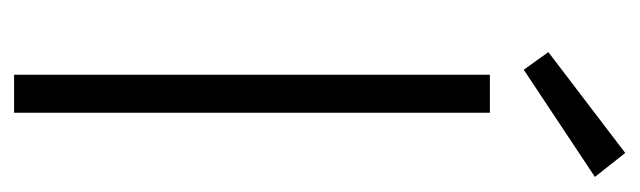

<svg xmlns="http://www.w3.org/2000/svg" viewBox="-330 -556 887 266"><g transform="rotate(90 113.0 -423.5)"><path d="M84 -659.2V0H136.7V-659.2ZM225.6 -804.7 192.4 -846.7 52.7 -740.2 77.1 -706.1Z"/></g></svg>

Font: Yaldevi Colombo Light
Style: Regular
Weight: 300
Designer: Sol Matas, Denzil Rajitha, Kosala Senevirathne and Pathum Egodawatta
Foundry: Mooniak
Version: Version 1.020 ; ttfautohint (v1.6)